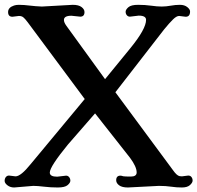

<svg xmlns="http://www.w3.org/2000/svg" viewBox="-29 -790 839 816"><path d="M112.3 0 31.2 6.8Q14.6 6.8 2.7 -2.4Q-9.3 -11.7 -9.3 -21.2Q-9.3 -30.8 -4.2 -37.4Q1 -43.9 9.3 -43.9L37.1 -40.5Q59.6 -40.5 101.6 -92.8L331.1 -369.1L88.4 -695.8Q76.7 -711.4 69.6 -716.8Q62.5 -722.2 51.3 -722.2Q51.3 -722.2 23.9 -718.8Q5.4 -718.8 5.4 -738.8Q5.4 -758.3 30.8 -766.6Q39.6 -769.5 51.3 -769.5Q63 -769.5 74.2 -768.6Q132.3 -762.2 148.9 -762.2L280.3 -769.5Q305.2 -769.5 317.6 -760Q330.1 -750.5 330.1 -738.8Q330.1 -719.2 312 -719.2L274.4 -723.1Q242.7 -723.1 242.7 -705.1Q242.7 -694.8 252.9 -680.7L417.5 -453.6L524.9 -585Q591.8 -667 591.8 -705.6Q591.8 -723.6 560.5 -723.6L523.4 -719.2Q515.1 -719.2 510 -725.3Q504.9 -731.4 504.9 -740.2Q504.9 -749 516.6 -759.3Q528.3 -769.5 557.9 -769.5Q587.4 -769.5 613 -765.9Q638.7 -762.2 658 -762.2Q677.2 -762.2 696.8 -765.9Q716.3 -769.5 735.6 -769.5Q754.9 -769.5 766.8 -760Q778.8 -750.5 778.8 -741.2Q778.8 -718.8 760.3 -718.8L732.4 -722.2Q721.2 -722.2 706.1 -707.3Q690.9 -692.4 668.5 -665L461.4 -397.9L706.1 -66.9Q722.2 -43.9 733.9 -41.5Q738.3 -40.5 744.1 -40.5L771 -43.9Q779.8 -43.9 784.7 -37.6Q789.6 -31.2 789.6 -22.5Q789.6 -13.7 778.3 -3.4Q767.1 6.8 743.9 6.8Q720.7 6.8 698.2 3.4Q675.8 0 646.5 0L514.6 6.8Q489.7 6.8 477.3 -2.4Q464.8 -11.7 464.8 -23.9Q464.8 -43.5 482.9 -43.5Q486.8 -43.5 488.8 -42.7Q490.7 -42 494.1 -41Q501.5 -39.6 526.6 -39.6Q551.8 -39.6 551.8 -57.1Q551.8 -81.5 523.4 -119.6L375 -308.1L259.8 -175.8Q182.6 -81.5 182.6 -56.6Q182.6 -39.1 213.9 -39.1L252 -43.5Q259.8 -43.5 264.9 -37.1Q270 -30.8 270 -22Q270 -13.2 258.3 -3.2Q246.6 6.8 216.3 6.8Q186 6.8 158.2 3.4Q130.4 0 112.3 0Z"/></svg>

Font: Stoke
Style: Regular
Weight: 400
Designer: Nicole Fally
Foundry: Nicole Fally
Version: Version 1.002